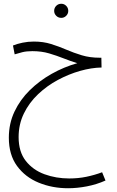

<svg xmlns="http://www.w3.org/2000/svg" viewBox="-20 -607 621 1021"><path d="M342 394Q258 394 186 364.5Q114 335 70.5 275.5Q27 216 27 125Q27 50 57 -13.5Q87 -77 138.5 -127.5Q190 -178 255 -214.5Q320 -251 391 -271Q355 -282 318.5 -296.5Q282 -311 241.5 -323Q201 -335 152 -335Q121 -335 99 -329.5Q77 -324 58 -318L49 -365Q71 -374 100 -380Q129 -386 160 -386Q210 -386 251.5 -373Q293 -360 332.5 -343Q372 -326 415 -313Q458 -300 511 -300H519L520 -248Q466 -247 406 -230Q346 -213 288 -182Q230 -151 182.5 -106Q135 -61 107 -3.5Q79 54 79 122Q79 200 117 248.5Q155 297 216.5 319.5Q278 342 348 342Q396 342 439.5 333Q483 324 523 309L541 353Q494 374 442 384Q390 394 342 394ZM306 -512Q290 -512 279 -523Q268 -534 268 -549Q268 -565 279 -576Q290 -587 306 -587Q321 -587 332 -576Q343 -565 343 -549Q343 -534 332 -523Q321 -512 306 -512Z"/></svg>

Font: Noto Sans Arabic SemCond Light
Style: Regular
Weight: 300
Width: 4
Designer: Monotype Design Team, Nadine Chahine, Nizar Qandah and Khaled Hosny
Foundry: Monotype Imaging Inc.
Version: Version 2.012; ttfautohint (v1.8.4.7-5d5b)